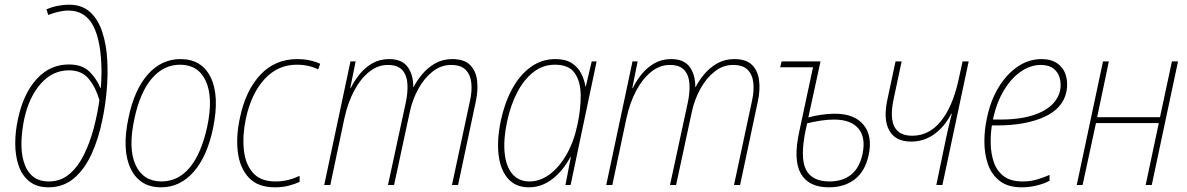

<svg xmlns="http://www.w3.org/2000/svg" viewBox="-20 -789 5064 819"><path d="M187 10Q137 10 105.5 -15Q74 -40 59.5 -82.5Q45 -125 45 -177Q45 -229 57 -283Q80 -390 136.5 -452Q193 -514 274 -514Q331 -514 362 -483Q393 -452 408 -414H410Q411 -427 412 -445.5Q413 -464 413 -484Q412 -614 377.5 -679Q343 -744 272 -744Q252 -744 228.5 -738.5Q205 -733 186 -725L178 -749Q200 -759 226 -764Q252 -769 274 -769Q331 -769 365.5 -736.5Q400 -704 417 -650.5Q434 -597 437.5 -532.5Q441 -468 435 -402Q429 -336 417 -280Q401 -199 371 -133Q341 -67 295.5 -28.5Q250 10 187 10ZM189 -15Q239 -15 276 -46.5Q313 -78 338.5 -130Q364 -182 380 -243Q396 -304 404 -362Q389 -415 359 -452Q329 -489 274 -489Q204 -489 153.5 -431.5Q103 -374 83 -280Q73 -231 71.5 -184Q70 -137 81.5 -98.5Q93 -60 119 -37.5Q145 -15 189 -15Z M667 10Q576 10 537.5 -69.5Q499 -149 528 -286Q553 -407 611 -472Q669 -537 750 -537Q841 -537 879 -458.5Q917 -380 889 -243Q864 -122 806 -56Q748 10 667 10ZM669 -15Q740 -15 789.5 -74.5Q839 -134 864 -249Q890 -373 858 -443Q826 -513 748 -513Q678 -513 627.5 -454Q577 -395 553 -281Q526 -155 558.5 -85Q591 -15 669 -15Z M1153 10Q1080 10 1041.5 -31Q1003 -72 994.5 -140Q986 -208 1004 -289Q1028 -403 1090.5 -470Q1153 -537 1249 -537Q1301 -537 1346 -517L1337 -493Q1297 -513 1246 -513Q1165 -513 1108.5 -451.5Q1052 -390 1029 -284Q1014 -213 1020 -151.5Q1026 -90 1058.5 -52.5Q1091 -15 1154 -15Q1182 -15 1207.5 -21Q1233 -27 1258 -39V-13Q1238 -4 1212 3Q1186 10 1153 10Z M1363 0 1475 -527H1497L1474 -413H1476Q1491 -444 1514 -472.5Q1537 -501 1568.5 -519Q1600 -537 1640 -537Q1694 -537 1718.5 -504Q1743 -471 1743 -417H1744Q1758 -445 1781.5 -473Q1805 -501 1837 -519Q1869 -537 1909 -537Q1960 -537 1985 -512Q2010 -487 2015 -446Q2020 -405 2010 -358L1934 0H1908L1985 -360Q1994 -400 1990.5 -435Q1987 -470 1966.5 -491Q1946 -512 1904 -512Q1861 -512 1825 -483.5Q1789 -455 1764.5 -410Q1740 -365 1729 -316L1661 0H1635L1711 -352Q1720 -394 1718 -430.5Q1716 -467 1696.5 -489.5Q1677 -512 1634 -512Q1591 -512 1554 -482Q1517 -452 1490 -400.5Q1463 -349 1449 -284L1389 0Z M2236 10Q2180 10 2147.5 -26.5Q2115 -63 2107 -127Q2099 -191 2116 -273Q2132 -349 2164 -408.5Q2196 -468 2243 -502.5Q2290 -537 2349 -537Q2393 -537 2419.5 -519.5Q2446 -502 2459.5 -475Q2473 -448 2477 -421H2479L2504 -527H2525L2414 0H2392L2415 -119H2413Q2380 -58 2334.5 -24Q2289 10 2236 10ZM2239 -15Q2283 -15 2323.5 -44.5Q2364 -74 2395.5 -128Q2427 -182 2443 -256Q2458 -326 2457 -384.5Q2456 -443 2431 -478Q2406 -513 2347 -513Q2296 -513 2255.5 -481.5Q2215 -450 2186.5 -395.5Q2158 -341 2143 -270Q2127 -195 2132.5 -137.5Q2138 -80 2165 -47.5Q2192 -15 2239 -15Z M2566 0 2678 -527H2700L2677 -413H2679Q2694 -444 2717 -472.5Q2740 -501 2771.5 -519Q2803 -537 2843 -537Q2897 -537 2921.5 -504Q2946 -471 2946 -417H2947Q2961 -445 2984.5 -473Q3008 -501 3040 -519Q3072 -537 3112 -537Q3163 -537 3188 -512Q3213 -487 3218 -446Q3223 -405 3213 -358L3137 0H3111L3188 -360Q3197 -400 3193.5 -435Q3190 -470 3169.5 -491Q3149 -512 3107 -512Q3064 -512 3028 -483.5Q2992 -455 2967.5 -410Q2943 -365 2932 -316L2864 0H2838L2914 -352Q2923 -394 2921 -430.5Q2919 -467 2899.5 -489.5Q2880 -512 2837 -512Q2794 -512 2757 -482Q2720 -452 2693 -400.5Q2666 -349 2652 -284L2592 0Z M3516 10Q3429 10 3396 -48.5Q3363 -107 3389 -226L3448 -502H3308L3314 -527H3480L3428 -288Q3448 -294 3480 -299Q3512 -304 3541 -304Q3625 -304 3664 -256Q3703 -208 3685 -126Q3670 -58 3626 -24Q3582 10 3516 10ZM3417 -236Q3392 -116 3418 -65.5Q3444 -15 3518 -15Q3574 -15 3610 -43.5Q3646 -72 3659 -131Q3674 -202 3642 -240.5Q3610 -279 3537 -279Q3509 -279 3478 -274Q3447 -269 3423 -263Z M3974 0 4016 -202Q4022 -230 4028 -255Q4034 -280 4040 -304H4038Q4009 -248 3965 -216.5Q3921 -185 3867 -185Q3800 -185 3773.5 -232Q3747 -279 3765 -363L3800 -527H3826L3791 -362Q3760 -210 3871 -210Q3943 -210 3993 -271.5Q4043 -333 4068 -445L4086 -527H4112L4000 0Z M4338 10Q4279 10 4244 -17.5Q4209 -45 4194 -89Q4179 -133 4179 -185Q4179 -237 4190 -286Q4205 -359 4239 -415.5Q4273 -472 4320.5 -504.5Q4368 -537 4423 -537Q4465 -537 4491.5 -517.5Q4518 -498 4527 -466Q4536 -434 4529 -398Q4514 -326 4434 -290Q4354 -254 4234 -254H4211Q4205 -216 4206 -174.5Q4207 -133 4219.5 -96.5Q4232 -60 4261.5 -37.5Q4291 -15 4342 -15Q4377 -15 4406 -24Q4435 -33 4457 -43V-18Q4438 -7 4405.5 1.5Q4373 10 4338 10ZM4419 -512Q4376 -512 4335 -484Q4294 -456 4262.5 -404Q4231 -352 4216 -281V-279H4247Q4357 -279 4423 -312Q4489 -345 4502 -403Q4507 -429 4501 -454Q4495 -479 4475 -495.5Q4455 -512 4419 -512Z M4573 0 4685 -527H4710L4660 -289H4928L4979 -527H5005L4893 0H4867L4923 -264H4655L4598 0Z"/></svg>

Font: Noto Sans SemiCondensed Thin
Style: Italic
Weight: 100
Width: 4
Italic angle: -12°
Designer: Monotype Design Team
Foundry: Monotype Imaging Inc.
Version: Version 2.013; ttfautohint (v1.8.4.7-5d5b)